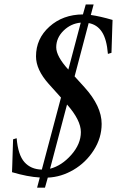

<svg xmlns="http://www.w3.org/2000/svg" viewBox="-20 -800 528 867"><path d="M402.8 -779.8 390.1 -732.4Q431.2 -726.6 488.3 -710Q487.8 -698.7 487.1 -678.7Q486.3 -658.7 485.4 -624Q484.4 -589.4 483.4 -561.5L467.3 -556.6Q461.9 -623 440.2 -656Q418.5 -689 380.4 -695.8L316.9 -455.1L361.3 -406.2Q439 -320.3 439 -240.7Q439 -177.2 403.3 -121.6Q367.7 -65.9 312 -33.2Q256.3 -0.5 195.8 2L183.1 47.4H147.5L159.7 1.5Q105 -1.5 34.2 -22.5Q34.7 -33.7 35.4 -53.7Q36.1 -73.7 37.1 -108.4Q38.1 -143.1 39.1 -170.9L55.2 -175.8Q61.5 -100.1 90.6 -67.6Q119.6 -35.2 168.9 -34.2L255.4 -359.4L199.7 -421.4Q142.6 -485.4 142.6 -545.4Q142.6 -625.5 203.4 -679.9Q264.2 -734.4 354.5 -734.9L367.2 -779.8ZM206.1 -38.1Q258.8 -51.8 302 -100.8Q345.2 -149.9 345.2 -203.6Q345.2 -257.3 282.7 -328.1ZM344.7 -697.8Q299.8 -693.8 266.8 -661.4Q233.9 -628.9 233.9 -586.4Q233.9 -545.9 288.6 -485.8Z"/></svg>

Font: Flanker
Style: Italic
Weight: 400
Italic angle: -12°
Designer: Flanker
Version: Version 2.027